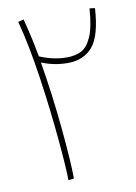

<svg xmlns="http://www.w3.org/2000/svg" viewBox="-79 -725 553 778"><g transform="rotate(-10 198.0 -336.5)"><path d="M366 -668Q359 -555 322 -511.5Q285 -468 219 -468Q164 -468 112 -489Q135 -353 148.5 -211Q162 -69 162 -3L139 0Q139 -46 128 -168Q117 -290 97 -428Q77 -566 50 -667L73 -673Q93 -599 108 -515Q164 -491 220 -491Q254 -491 279 -503.5Q304 -516 321.5 -555.5Q339 -595 344 -671Z"/></g></svg>

Font: Noto Sans Arabic CondThin
Style: Regular
Weight: 250
Width: 3
Designer: Nadine Chahine
Foundry: Monotype Imaging Inc.
Version: Version 1.001